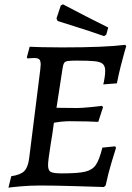

<svg xmlns="http://www.w3.org/2000/svg" viewBox="-20 -857 612 887"><path d="M267 -56Q341 -56 374 -64Q407 -72 423 -95.5Q439 -119 453 -175L512 -181L516 -174Q511 -159 495.5 -107.5Q480 -56 468 0L460 7Q429 6 330 3Q231 0 167 0Q118 0 74.5 4Q31 8 19 10L32 -43Q75 -49 92.5 -67Q110 -85 115 -128L166 -535Q168 -553 168 -559Q168 -576 161.5 -582.5Q155 -589 138 -589Q129 -589 119.5 -588Q110 -587 107 -587L104 -592L117 -641Q132 -640 174.5 -639Q217 -638 268 -638Q466 -638 559 -650L563 -643Q561 -637 554.5 -614.5Q548 -592 538 -552.5Q528 -513 520 -472L457 -467Q459 -473 462.5 -493.5Q466 -514 466 -529Q466 -551 455.5 -561Q445 -571 419 -574Q393 -577 335 -577Q304 -577 292.5 -575Q281 -573 276.5 -566.5Q272 -560 269 -541L241 -359L336 -358Q357 -358 397.5 -362Q438 -366 451 -368L456 -362L434 -294Q421 -295 383 -296Q345 -297 303 -297Q269 -297 229 -290Q222 -235 214 -190Q202 -115 202 -94Q202 -69 215 -62.5Q228 -56 267 -56ZM261 -832 271 -837Q290 -827 347.5 -797Q405 -767 480 -730L471 -697L461 -690Q393 -714 328.5 -734Q264 -754 246 -760L241 -772Z"/></svg>

Font: Alegreya SC Medium
Style: Italic
Weight: 500
Italic angle: -7°
Designer: Juan Pablo del Peral
Foundry: Huerta Tipografica
Version: Version 2.007; ttfautohint (v1.6)